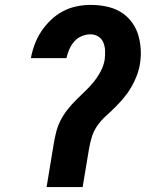

<svg xmlns="http://www.w3.org/2000/svg" viewBox="-20 -763 640 783"><path d="M170 0 199 -176Q203 -200 209 -224Q215 -248 226.5 -271Q238 -294 254.5 -315Q271 -336 289.5 -354.5Q308 -373 327 -391Q346 -409 362.5 -429.5Q379 -450 391 -473Q403 -496 407 -520Q409 -538 408.5 -556Q408 -574 401.5 -589.5Q395 -605 381 -614Q367 -623 349 -623Q331 -623 313 -615.5Q295 -608 282.5 -593.5Q270 -579 262.5 -561.5Q255 -544 251 -526H106Q111 -554 121.5 -582Q132 -610 148.5 -635Q165 -660 187.5 -681.5Q210 -703 236.5 -717Q263 -731 292 -737Q321 -743 349 -743Q381 -743 411.5 -737Q442 -731 468 -716.5Q494 -702 513 -678.5Q532 -655 541.5 -627Q551 -599 553.5 -567.5Q556 -536 551 -504Q547 -479 538 -455Q529 -431 516 -408.5Q503 -386 486 -365.5Q469 -345 450.5 -326.5Q432 -308 412 -290Q392 -272 377 -250.5Q362 -229 354.5 -204.5Q347 -180 343 -156L317 0Z"/></svg>

Font: Iosevka SS04 Heavy Extended
Style: Italic
Weight: 900
Width: 7
Italic angle: -9°
Monospace: yes
Designer: Belleve Invis
Foundry: Belleve Invis
Version: Version 19.0.0; ttfautohint (v1.8.4)